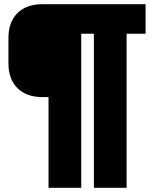

<svg xmlns="http://www.w3.org/2000/svg" viewBox="-20 -720 730 910"><path d="M180 -700H670V-560H580V170H425V-560H365V170H210V-260H180Q105 -260 62.5 -302.5Q20 -345 20 -420V-540Q20 -615 62.5 -657.5Q105 -700 180 -700Z"/></svg>

Font: Russo One
Style: Regular
Weight: 400
Designer: Jovanny lemonad
Foundry: Jovanny Lemonad
Version: Version 1.001